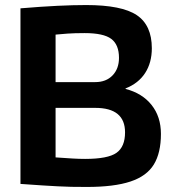

<svg xmlns="http://www.w3.org/2000/svg" viewBox="-20 -730 686 760"><path d="M61 -2V-697Q145 -704 207.5 -707Q270 -710 321 -710Q462 -710 521.5 -670Q581 -630 581 -539Q581 -482 554.5 -441Q528 -400 477 -380V-378Q543 -361 580 -314.5Q617 -268 617 -200Q617 -125 589 -79Q561 -33 496.5 -11.5Q432 10 324 10Q288 10 261.5 9.5Q235 9 209 7.5Q183 6 148.5 4Q114 2 61 -2ZM200 -405H357Q400 -405 425.5 -431.5Q451 -458 451 -501Q451 -553 420.5 -576Q390 -599 315 -599Q292 -599 278 -598.5Q264 -598 247 -597Q230 -596 200 -593ZM200 -107Q242 -104 268 -102.5Q294 -101 317 -101Q407 -101 441 -125Q475 -149 475 -206Q475 -303 357 -303H200Z"/></svg>

Font: Georama SemiBold
Style: Regular
Weight: 600
Designer: Jean-Baptiste Levee
Foundry: Production Type
Version: Version 1.000